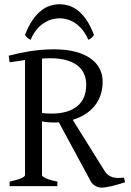

<svg xmlns="http://www.w3.org/2000/svg" viewBox="-20 -857 601 884"><path d="M24.4 0V-21Q57.6 -27.8 76.4 -35.9Q95.2 -43.9 95.2 -50.8V-580.6Q78.1 -578.1 60.3 -575.4Q42.5 -572.8 24.4 -570.3L20 -600.6Q43 -606.4 66.4 -611.6Q89.8 -616.7 115.2 -620.8Q140.6 -625 168.7 -627.4Q196.8 -629.9 229 -629.9Q285.6 -629.9 327.6 -618.7Q369.6 -607.4 397.5 -587.4Q425.3 -567.4 439 -540.3Q452.6 -513.2 452.6 -481.9Q452.6 -446.8 442.6 -418.2Q432.6 -389.6 414.3 -367.7Q396 -345.7 370.6 -330.1Q345.2 -314.5 314.9 -305.2L462.9 -67.9Q470.2 -57.1 478.8 -50.8Q487.3 -44.4 497.8 -41.3Q508.3 -38.1 521.2 -37.8Q534.2 -37.6 550.8 -39.1L556.2 -18.1Q523.9 -7.3 494.9 -0.2Q465.8 6.8 446.8 6.8Q432.6 6.8 419.2 -1Q405.8 -8.8 398.9 -20L251 -293.9Q244.6 -293 238.3 -293H225.1Q212.4 -293 199.7 -294.2Q187 -295.4 173.3 -298.3V-50.8Q173.3 -44.9 190.9 -36.4Q208.5 -27.8 244.1 -21V0ZM210.9 -588.9Q192.4 -588.9 173.3 -587.4V-337.4Q186.5 -335 196.3 -334.5Q206.1 -334 216.8 -334Q293.9 -334 335.4 -367.9Q377 -401.9 377 -466.8Q377 -493.7 367.4 -516.1Q357.9 -538.6 337.6 -554.7Q317.4 -570.8 285.9 -579.8Q254.4 -588.9 210.9 -588.9ZM95.2 -695.8Q109.9 -735.4 128.2 -762.2Q146.5 -789.1 166.7 -805.9Q187 -822.8 209 -830.1Q231 -837.4 252.9 -837.4Q276.9 -837.4 299.3 -830.1Q321.8 -822.8 342 -805.9Q362.3 -789.1 380.1 -762.2Q397.9 -735.4 412.6 -695.8Q406.7 -687 400.9 -682.4Q395 -677.7 386.7 -673.8Q374.5 -701.7 358.6 -720.7Q342.8 -739.7 325.2 -751.2Q307.6 -762.7 289.3 -767.8Q271 -772.9 254.9 -772.9Q237.8 -772.9 219 -767.8Q200.2 -762.7 182.4 -751.2Q164.6 -739.7 148.7 -720.7Q132.8 -701.7 121.1 -673.8Q112.8 -677.7 106.9 -682.4Q101.1 -687 95.2 -695.8Z"/></svg>

Font: Noto Serif Devanagari
Style: Regular
Weight: 400
Designer: Monotype Design Team
Foundry: Monotype Imaging Inc.
Version: Version 1.01